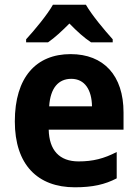

<svg xmlns="http://www.w3.org/2000/svg" viewBox="-20 -786 586 816"><path d="M345 -766H205C181 -723 126 -657 91 -619V-606H184C213 -626 242 -653 275 -686C307 -653 337 -626 367 -606H459V-619C423 -659 371 -721 345 -766ZM280 -556C134 -556 43 -458 43 -270C43 -86 140 10 298 10C374 10 426 -2 476 -28V-140C422 -112 375 -100 314 -100C232 -100 189 -148 187 -235H505V-308C505 -465 421 -556 280 -556ZM283 -451C341 -451 370 -403 371 -334H189C194 -413 229 -451 283 -451Z"/></svg>

Font: Noto Sans Thai Looped SemiCondensed
Style: Bold
Weight: 700
Width: 4
Designer: Sasikarn Vongin, Ben Mitchell
Foundry: The Fontpad Ltd
Version: Version 1.001